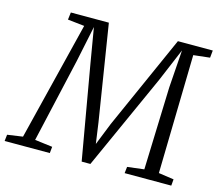

<svg xmlns="http://www.w3.org/2000/svg" viewBox="-137 -876 1149 1010"><g transform="rotate(15 438.0 -371.5)"><path d="M-32.5 0 -28.5 -35 55 -47 215 -693 124 -703 129 -743H336L419 -222.5L435 -109L483.5 -230.5L712 -743H902L898 -703L809 -693L795 -47L878 -35L875 0H621L625 -35L716 -46L731 -496L745.5 -701.5L669 -520L434.5 0H387L298.5 -508L266 -700.5L225 -504L121 -47L217 -35L213.5 0Z"/></g></svg>

Font: Merriweather 7pt Light
Style: Italic
Weight: 300
Italic angle: -7.8°
Designer: Eben Sorkin
Foundry: Eben Sorkin
Version: Version 2.200;gftools[0.9.31]